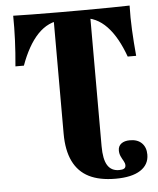

<svg xmlns="http://www.w3.org/2000/svg" viewBox="-54 -617 703 856"><g transform="rotate(-5 297.5 -189.0)"><path d="M251.6 -532.3Q221 -532.3 193.5 -519.4Q166.1 -506.5 142.7 -481.9Q119.4 -457.3 100 -422.6Q80.6 -387.9 65.3 -345.2H27.4Q33.1 -405.6 35.5 -462.1Q37.9 -518.5 37.1 -571Q71.8 -570.2 121.4 -569.4Q171 -568.5 244.4 -568.5H350Q424.2 -568.5 473.8 -569.4Q523.4 -570.2 558.1 -571Q556.5 -518.5 559.3 -462.1Q562.1 -405.6 567.7 -345.2H529.8Q514.5 -387.9 495.2 -422.6Q475.8 -457.3 452.4 -481.9Q429 -506.5 401.6 -519.4Q374.2 -532.3 342.7 -532.3ZM215.3 -201.6V-547.6H379V-201.6ZM429 192.7Q357.3 192.7 310.1 169Q262.9 145.2 239.1 96Q215.3 46.8 215.3 -27.4V-201.6H379V42.7Q379 101.6 396 128.6Q412.9 155.6 447.6 155.6Q462.9 155.6 470.2 151.2Q477.4 146.8 477.4 137.1Q477.4 127.4 471.4 117.3Q465.3 107.3 459.7 95.2Q454 83.1 454 68.5Q454 49.2 468.1 38.3Q482.3 27.4 507.3 27.4Q541.1 27.4 560.1 46.4Q579 65.3 579 97.6Q579 142.7 540.3 167.7Q501.6 192.7 429 192.7Z"/></g></svg>

Font: Playfair 9pt Black
Style: Regular
Weight: 900
Designer: Claus Eggers Sørensen
Foundry: Claus Eggers Sørensen
Version: Version 2.203